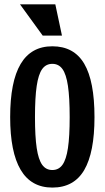

<svg xmlns="http://www.w3.org/2000/svg" viewBox="-20 -846 478 876"><path d="M218.8 9.8Q122.1 9.8 74.2 -71.3Q26.4 -152.3 26.4 -311.5Q26.4 -473.6 74.2 -554.2Q122.1 -634.8 218.8 -634.8Q317.4 -634.8 364.3 -555.2Q411.1 -475.6 411.1 -311.5Q411.1 -150.4 364.3 -70.3Q317.4 9.8 218.8 9.8ZM218.8 -70.3Q248 -70.3 265.1 -94.2Q282.2 -118.2 290 -170.4Q297.9 -222.7 297.9 -311.5Q297.9 -401.4 290 -454.1Q282.2 -506.8 265.1 -530.8Q248 -554.7 218.8 -554.7Q189.5 -554.7 172.4 -530.8Q155.3 -506.8 147.5 -454.1Q139.6 -401.4 139.6 -311.5Q139.6 -222.7 147.5 -170.4Q155.3 -118.2 172.4 -94.2Q189.5 -70.3 218.8 -70.3ZM174.8 -683.6 71.3 -826.2H232.4L262.7 -683.6Z"/></svg>

Font: Sudo Variable
Style: Regular
Weight: 400
Monospace: yes
Designer: Jens Kutilek
Foundry: Jens Kutilek
Version: Version 0.040